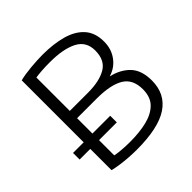

<svg xmlns="http://www.w3.org/2000/svg" viewBox="-183 -850 1008 1008"><g transform="rotate(-45 321.0 -346.5)"><path d="M273 5Q248 5 216 3Q184 1 153.5 -3.5Q123 -8 103 -13V-171H24V-220H103V-680Q138 -689 187.5 -693.5Q237 -698 276 -698Q357 -698 419.5 -680.5Q482 -663 517.5 -623.5Q553 -584 553 -518Q553 -463 523 -422.5Q493 -382 444 -368Q509 -353 547.5 -312.5Q586 -272 586 -196Q586 -97 510 -46Q434 5 273 5ZM168 -388H303Q388 -388 437.5 -417Q487 -446 487 -518Q487 -585 430.5 -614Q374 -643 275 -643Q242 -643 213.5 -641Q185 -639 168 -636ZM277 -49Q348 -49 402.5 -62.5Q457 -76 488.5 -108Q520 -140 520 -197Q520 -272 468 -303Q416 -334 314 -334H168V-220H300V-171H168V-58Q185 -54 216.5 -51.5Q248 -49 277 -49Z"/></g></svg>

Font: Ubuntu Sans Light
Style: Regular
Weight: 300
Designer: Dalton Maag Ltd
Foundry: Dalton Maag Ltd
Version: Version 1.006; ttfautohint (v1.8.4.7-5d5b)